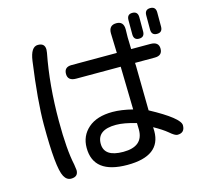

<svg xmlns="http://www.w3.org/2000/svg" viewBox="-120 -966 1241 1151"><g transform="rotate(-15 500.0 -390.5)"><path d="M645.5 -533.2H369.1Q317.4 -533.2 317.4 -576.2Q317.4 -619.1 363.3 -619.1H644.5L640.6 -742.2Q640.6 -792 687.5 -792Q732.4 -792 732.4 -742.2L731.4 -692.4L732.4 -658.2L733.4 -619.1H852.5Q904.3 -619.1 904.3 -576.2Q904.3 -533.2 857.4 -533.2H734.4L735.4 -514.6L739.3 -237.3Q915 -142.6 915 -97.7Q915 -50.8 869.1 -50.8Q853.5 -50.8 821.3 -79.1Q792 -103.5 739.3 -132.8L740.2 -108.4Q740.2 45.9 533.2 45.9Q322.3 45.9 322.3 -116.2Q322.3 -190.4 376 -237.3Q429.7 -284.2 527.3 -284.2Q581.1 -284.2 651.4 -266.6ZM652.3 -181.6Q577.1 -204.1 527.3 -204.1Q410.2 -204.1 410.2 -118.2Q410.2 -36.1 529.3 -36.1Q653.3 -36.1 653.3 -140.6ZM199.2 -788.1Q242.2 -788.1 242.2 -748L240.2 -728.5Q203.1 -537.1 203.1 -314.5Q203.1 -136.7 224.6 -39.1L229.5 -2.9Q229.5 38.1 185.5 38.1Q158.2 38.1 142.1 8.8Q126 -20.5 118.2 -101.6Q110.4 -182.6 110.4 -316.4Q110.4 -463.9 143.6 -703.1Q155.3 -788.1 199.2 -788.1ZM873 -791Q873 -827.1 907.2 -827.1Q941.4 -827.1 941.4 -791V-703.1Q941.4 -667 907.2 -667Q873 -667 873 -703.1ZM762.7 -791Q762.7 -827.1 795.9 -827.1Q830.1 -827.1 830.1 -791V-703.1Q830.1 -667 795.9 -667Q762.7 -667 762.7 -703.1Z"/></g></svg>

Font: MotoyaLMaru
Style: W3 mono
Weight: 400
Version: Version 1.01